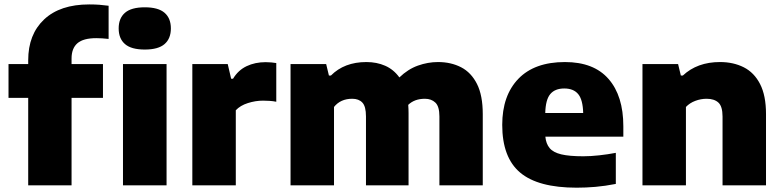

<svg xmlns="http://www.w3.org/2000/svg" viewBox="-20 -838 3538 868"><path d="M107.5 0V-395.5H18.5V-548.5H107.5V-565.5Q107.5 -682.5 179.5 -750.2Q251.5 -818 383.5 -818Q408.5 -818 428.8 -816.5Q449 -815 471 -812V-662Q440.5 -665.5 415.5 -665.5Q356.5 -665.5 330 -642.5Q303.5 -619.5 303.5 -573.5V-548.5H445.5V-395.5H303.5V0Z M536 0V-548.5H733V0ZM634.5 -614Q573.5 -614 545 -638.8Q516.5 -663.5 516.5 -709.5Q516.5 -755.5 545 -780.2Q573.5 -805 634.5 -805Q695.5 -805 724 -780.2Q752.5 -755.5 752.5 -709.5Q752.5 -663.5 724 -638.8Q695.5 -614 634.5 -614Z M849.5 0V-548.5H1009.5L1025 -482H1033.5Q1056.5 -520.5 1094.8 -538.8Q1133 -557 1181 -557Q1194 -557 1206.5 -555.8Q1219 -554.5 1229 -553V-378Q1214.5 -381 1198.5 -382Q1182.5 -383 1169 -383Q1135 -383 1100.5 -372Q1066 -361 1046 -339.5V0Z M1293.5 0V-548.5H1454.5L1467 -496.5H1476Q1536.5 -557.5 1636.5 -557.5Q1683 -557.5 1721.2 -540.8Q1759.5 -524 1785.5 -488Q1824.5 -525.5 1869.5 -541.5Q1914.5 -557.5 1960 -557.5Q2019 -557.5 2064.8 -533.8Q2110.5 -510 2136.5 -458.2Q2162.5 -406.5 2162.5 -322V0H1966.5V-311.5Q1966.5 -357 1948.2 -374.2Q1930 -391.5 1901 -391.5Q1854 -391.5 1825.5 -364Q1827 -346 1827 -327V0H1634.5V-311.5Q1634.5 -357 1618.2 -374.2Q1602 -391.5 1572.5 -391.5Q1519.5 -391.5 1490 -354.5V0Z M2587 10.5Q2412.5 10.5 2331.5 -57.8Q2250.5 -126 2250.5 -273.5Q2250.5 -406 2323.5 -481.8Q2396.5 -557.5 2534 -557.5Q2664.5 -557.5 2731.2 -481Q2798 -404.5 2798 -267V-220H2445.5Q2448.5 -188 2464.8 -168.5Q2481 -149 2517.2 -140.2Q2553.5 -131.5 2617 -131.5Q2650.5 -131.5 2689 -135.8Q2727.5 -140 2764 -147V-6.5Q2715.5 3 2671.8 6.8Q2628 10.5 2587 10.5ZM2531 -438Q2489 -438 2467.8 -412.8Q2446.5 -387.5 2445 -327H2616.5Q2615 -387 2594 -412.5Q2573 -438 2531 -438Z M2884.5 0V-548.5H3045.5L3058 -496.5H3067Q3132 -557.5 3235 -557.5Q3295.5 -557.5 3342.5 -533.8Q3389.5 -510 3416.2 -458Q3443 -406 3443 -322.5V0H3246.5V-311Q3246.5 -357 3227.8 -374.2Q3209 -391.5 3174.5 -391.5Q3148.5 -391.5 3123.2 -382Q3098 -372.5 3081 -354.5V0Z"/></svg>

Font: Encode Sans SmExp XBd
Style: Regular
Weight: 800
Width: 6
Designer: Multiple Designers
Foundry: Impallari Type
Version: Version 3.002; ttfautohint (v1.8.3) -l 8 -r 50 -G 200 -x 14 